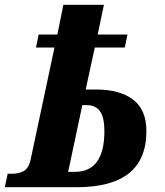

<svg xmlns="http://www.w3.org/2000/svg" viewBox="-42 -780 688 800"><path d="M-10 -56H0Q34 -55 55.5 -66.5Q77 -78 85 -112L185 -582H108L119 -636H197L222 -760H391L365 -636H489L478 -582H353L315 -407H359Q457 -407 512.5 -365Q568 -323 568 -233Q568 0 278 0H-22ZM270 -64Q393 -64 393 -234Q393 -290 375 -316Q357 -342 319 -342H301L242 -64Z"/></svg>

Font: Noto Serif NarrowExtraBold
Style: Italic
Weight: 800
Width: 4
Italic angle: -12°
Designer: Monotype Design Team
Foundry: Monotype Imaging Inc.
Version: Version 1.001